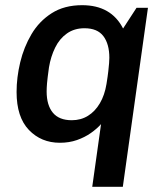

<svg xmlns="http://www.w3.org/2000/svg" viewBox="-20 -541 628 741"><path d="M336 180 370 -62Q354 -44 330.5 -27.5Q307 -11 277 -0.5Q247 10 211 10Q139 10 91.5 -39.5Q44 -89 44 -186Q44 -242 58 -300.5Q72 -359 101.5 -409Q131 -459 179.5 -490Q228 -521 297 -521Q353 -521 392.5 -498.5Q432 -476 455 -431L507 -511H551L454 180ZM257 -77Q292 -77 319.5 -94Q347 -111 365.5 -142.5Q384 -174 391 -217Q396 -248 398 -266.5Q400 -285 401 -297Q402 -309 402 -318Q402 -371 379 -401.5Q356 -432 306 -432Q267 -432 238.5 -412Q210 -392 193 -357.5Q176 -323 169 -281Q163 -238 161.5 -219.5Q160 -201 160 -188Q160 -135 184 -106Q208 -77 257 -77Z"/></svg>

Font: Chivo Medium
Style: Italic
Weight: 500
Italic angle: -8.05°
Designer: Hector Gatti
Foundry: Omnibus-Type
Version: Version 2.002